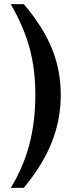

<svg xmlns="http://www.w3.org/2000/svg" viewBox="-20 -770 356 929"><path d="M32 139Q93 40 122 -71Q151 -182 151 -311Q151 -435 123 -538Q95 -641 32 -750H95Q188 -641 231 -535.5Q274 -430 274 -311Q274 -191 230.5 -81.5Q187 28 95 139Z"/></svg>

Font: Fahkwang Medium
Style: Regular
Weight: 500
Version: Version 1.000; ttfautohint (v1.6)